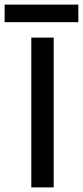

<svg xmlns="http://www.w3.org/2000/svg" viewBox="-85 -813 360 833"><path d="M-64.9 -793H254.9V-716.8H-64.9ZM50.8 -649.9H147.9V0H50.8Z"/></svg>

Font: Overused Grotesk Medium
Style: Regular
Weight: 500
Version: Version 0.002